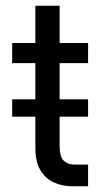

<svg xmlns="http://www.w3.org/2000/svg" viewBox="-20 -650 350 670"><path d="M22.5 -303.4V-242.8H287.4V-303.4ZM22.5 -500V-429.6H287.4V-500ZM287.4 -75.5H240Q217.4 -75.5 202.7 -88.9Q188 -102.4 188 -141.6V-630H103.4V-132.9Q103.4 -85.1 121.1 -55.9Q138.9 -26.6 168 -13.3Q197.1 0 231.5 0H287.4Z"/></svg>

Font: Overused Grotesk Light
Style: Regular
Weight: 300
Designer: RandomMaerks
Version: Version 0.005